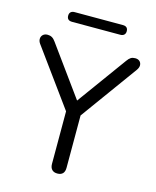

<svg xmlns="http://www.w3.org/2000/svg" viewBox="-128 -956 851 1049"><g transform="rotate(15 298.0 -431.0)"><path d="M297.9 6.9Q278 6.9 267.3 -4.5Q256.7 -15.9 256.7 -36.7V-365.1L275.2 -308.3L24.1 -653.6Q14.8 -666.9 15.5 -680.5Q16.2 -694.1 25.9 -703Q35.6 -711.9 52 -711.9Q65.7 -711.9 76.6 -705.7Q87.5 -699.4 97.2 -685.3L310.2 -391.5H289L502.4 -685.3Q512.6 -699.8 522.6 -705.9Q532.5 -711.9 547.1 -711.9Q563 -711.9 572.2 -703.5Q581.4 -695 581.9 -681.6Q582.4 -668.3 571.7 -653.2L321.6 -308.3L339.1 -365.1V-36.7Q339.1 6.9 297.9 6.9ZM162 -814.5Q132.5 -814.5 132.5 -841.9Q132.5 -855.2 140.1 -862.3Q147.8 -869.4 162 -869.4H434.2Q463.7 -869.4 463.7 -841.9Q463.7 -829.2 456.1 -821.8Q448.4 -814.5 434.2 -814.5Z"/></g></svg>

Font: Nunito ExtraLight
Style: Regular
Weight: 200
Designer: Vernon Adams
Foundry: Vernon Adams
Version: Version 3.602